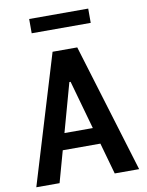

<svg xmlns="http://www.w3.org/2000/svg" viewBox="-99 -1003 819 1073"><g transform="rotate(-10 310.0 -466.5)"><path d="M602 0 379.5 -730H239.5L18.5 0H150.5L200 -178H413.5L463.5 0ZM142.5 -852H477.5V-933H142.5ZM226 -271 302.5 -547H309.5L387 -271Z"/></g></svg>

Font: Monaspace Argon SemiBold
Style: Regular
Weight: 600
Designer: Riley Cran & the Lettermatic Team
Foundry: Lettermatic
Version: Version 1.000 (Monaspace Argon)